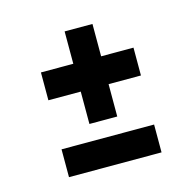

<svg xmlns="http://www.w3.org/2000/svg" viewBox="-69 -515 538 533"><g transform="rotate(-15 200.5 -248.0)"><path d="M67 -51V-131H333V-51ZM160 -179V-272H67V-352H160V-445H240V-352H333V-272H240V-179Z"/></g></svg>

Font: Berliner Wand
Style: Regular
Weight: 400
Designer: Peter Wiegel
Foundry: Peter Wiegel
Version: Version 1.000